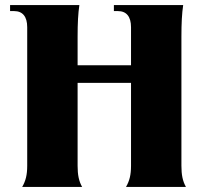

<svg xmlns="http://www.w3.org/2000/svg" viewBox="-20 -742 798 762"><path d="M480 0H718C705 -23 700 -48 700 -84V-596C700 -650 702 -688 707 -722H432V-698H448C482 -698 500 -676 500 -634V-483H288V-596C288 -650 290 -688 295 -722H20V-698H36C70 -698 88 -676 88 -634V-84C88 -48 82 -24 68 0H306C293 -23 288 -48 288 -84V-413H500V-84C500 -48 494 -24 480 0Z"/></svg>

Font: Sinistre Bold
Style: Regular
Weight: 900
Designer: Jules Durand
Foundry: Collletttivo
Version: Version 69.420;Glyphs 3.2 (3217)